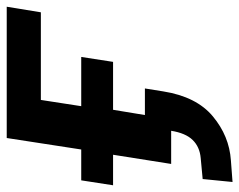

<svg xmlns="http://www.w3.org/2000/svg" viewBox="-92 -450 728 585"><g transform="rotate(-90 272.5 -157.0)"><path d="M11 187 20 96 84 90Q118 87 139 65.5Q160 44 167 0H66L94 -177H1L16 -274H110L145 -501H545L528 -397H261L242 -274H392L377 -177H231L215 -80H296L287 -24Q271 77 211 127Q151 177 77 182Z"/></g></svg>

Font: Nunito Sans 7pt
Style: Bold Italic
Weight: 700
Italic angle: -9°
Version: Version 3.101;gftools[0.9.27]